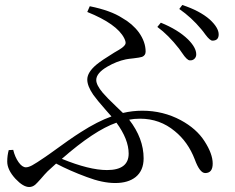

<svg xmlns="http://www.w3.org/2000/svg" viewBox="-20 -752 943 770"><path d="M97 -2Q73 -2 42 -35Q9 -71 9 -104Q9 -128 15 -150L33 -151Q40 -122 54.5 -101.5Q69 -81 84 -81Q94 -81 109 -89Q124 -97 162 -123Q169 -128 182 -137Q264 -197 304 -222Q371 -265 427 -285Q420 -293 405 -310Q368 -352 354 -372Q330 -407 330 -433Q330 -462 367 -493Q389 -511 438 -541Q461 -554 469 -560Q482 -570 483.5 -577.5Q485 -585 478 -599Q449 -656 330 -704L340 -727Q424 -710 470 -680Q511 -657 537 -622Q564 -584 564 -545Q564 -530 550 -524Q541 -521 515 -518Q495 -516 485 -514Q447 -506 411 -485Q366 -459 366 -431Q366 -411 392 -380Q408 -361 447 -324Q465 -307 473 -299Q511 -308 551 -308Q634 -308 705 -270Q768 -236 800 -186Q833 -135 833 -96Q833 -58 803 -58Q781 -58 761 -113Q734 -183 681 -226Q621 -276 542 -276Q517 -276 498 -272Q556 -197 556 -117Q556 -68 524 -42Q494 -18 442 -18Q391 -18 328 -42Q260 -67 205 -96L171 -65Q160 -54 143 -34Q128 -17 121 -11Q110 -2 97 -2ZM409 -70Q496 -70 496 -136Q496 -193 447 -260Q358 -229 228 -115Q338 -70 409 -70ZM741 -510Q730 -510 710 -540Q702 -551 698 -557Q655 -612 611 -644L625 -661Q694 -633 734 -594Q767 -561 767 -534Q767 -523 759.5 -516Q752 -509 741 -510ZM832 -589Q822 -589 804 -613Q794 -627 787 -635Q748 -682 699 -716L711 -732Q781 -709 821 -674Q857 -641 857 -614Q857 -589 832 -589Z"/></svg>

Font: GenRyuMin TW R
Style: Regular
Weight: 400
Version: Version 1.501;PS 1;hotconv 16.6.51;makeotf.lib2.5.65220